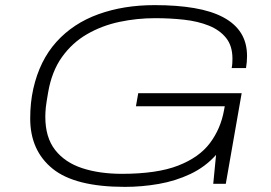

<svg xmlns="http://www.w3.org/2000/svg" viewBox="-20 -718 1057 750"><path d="M468 12Q273 12 185.5 -59Q98 -130 98 -255Q98 -287 101 -315.5Q104 -344 110 -371Q135 -482 200.5 -554.5Q266 -627 364.5 -662.5Q463 -698 584 -698Q671 -698 738.5 -686.5Q806 -675 852 -650.5Q898 -626 921.5 -588.5Q945 -551 945 -499Q945 -488 944 -476Q943 -464 941 -452H885Q887 -462 887.5 -471.5Q888 -481 888 -489Q888 -539 863 -570Q838 -601 795.5 -618Q753 -635 699 -641Q645 -647 586 -647Q515 -647 446.5 -632.5Q378 -618 320 -584.5Q262 -551 222 -495Q182 -439 168 -357Q165 -338 162.5 -324Q160 -310 159 -299Q158 -288 157.5 -279Q157 -270 157 -262Q157 -181 195.5 -132Q234 -83 301.5 -61Q369 -39 456 -39Q593 -39 675.5 -71Q758 -103 800 -159Q842 -215 855 -287L858 -303H511L520 -354H924L862 0H813L824 -113Q782 -66 724 -38.5Q666 -11 600 0.5Q534 12 468 12Z"/></svg>

Font: Archivo Expanded Thin
Style: Italic
Weight: 250
Width: 7
Italic angle: -10°
Designer: Hector Gatti
Foundry: Omnibus-Type
Version: Version 2.001